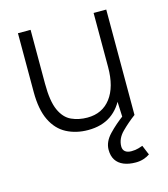

<svg xmlns="http://www.w3.org/2000/svg" viewBox="-107 -584 768 880"><g transform="rotate(-15 277.0 -144.0)"><path d="M423 0 419 -92V-500H479V0ZM60 -244V-500H120V-244ZM120 -244Q120 -161 139.5 -118Q159 -75 193 -59.5Q227 -44 268 -44Q339 -44 379 -96.5Q419 -149 419 -243H456Q456 -163 433 -106Q410 -49 366 -18.5Q322 12 257 12Q200 12 155 -11.5Q110 -35 85 -86.5Q60 -138 60 -221V-244ZM429 212Q396 212 372 202Q348 192 335.5 172.5Q323 153 323 124Q323 86 355.5 52Q388 18 429 -12L479 0Q444 26 413.5 56.5Q383 87 383 124Q383 140 393.5 148.5Q404 157 423 157Q442 157 457 152.5Q472 148 477 146L496 192Q483 201 466 206.5Q449 212 429 212Z"/></g></svg>

Font: Figtree Light Light
Style: Regular
Weight: 300
Version: Version 2.001;gftools[0.9.30]